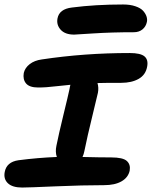

<svg xmlns="http://www.w3.org/2000/svg" viewBox="-29 -841 685 865"><path d="M305.2 -685.1Q264.2 -685.1 244.4 -707Q224.6 -729 230 -757.8Q237.8 -800.3 294.9 -807.1Q400.9 -820.8 525.9 -820.8Q557.6 -820.8 581.1 -812.7Q604.5 -804.7 615.5 -792.5Q626.5 -780.3 630.9 -767.3Q635.3 -754.4 632.8 -742.2Q628.4 -721.2 612.8 -708.5Q597.2 -695.8 574.2 -695.8Q474.1 -695.8 391.1 -690.4Q308.1 -685.1 305.2 -685.1ZM70.8 3.9Q26.9 3.9 6.6 -15.4Q-13.7 -34.7 -7.8 -65.9Q0.5 -111.3 54.2 -119.1Q141.1 -130.4 227.1 -133.8Q219.2 -156.2 225.1 -184.1Q235.4 -235.8 256.8 -323.7Q278.3 -411.6 284.2 -439.9Q284.7 -443.8 286.1 -450.2Q287.6 -456.5 288.1 -459Q266.6 -457 233.9 -453.4Q201.2 -449.7 181.4 -448.2Q161.6 -446.8 143.1 -446.8Q104 -446.8 88.6 -464.8Q73.2 -482.9 78.1 -512.2Q83.5 -535.6 105 -552.2Q126.5 -568.8 159.2 -573.2Q351.1 -602.1 555.2 -602.1Q604.5 -602.1 622.3 -586.7Q640.1 -571.3 633.8 -540Q627 -503.4 595.5 -485.6Q564 -467.8 517.1 -467.8Q440.9 -467.8 410.2 -466.8Q416.5 -445.8 412.1 -422.9Q408.7 -406.2 386.7 -316.9Q364.7 -227.5 351.1 -160.2Q348.6 -147 342.8 -133.8Q420.9 -131.8 472.2 -131.8Q524.9 -131.8 542.5 -115.7Q560.1 -99.6 555.2 -71.8Q548.3 -41 518.3 -23.9Q488.3 -6.8 439.9 -6.8Q344.7 -6.8 221.2 -1.5Q97.7 3.9 70.8 3.9Z"/></svg>

Font: Shantell Sans Irregular Bouncy
Style: Italic
Weight: 600
Italic angle: -11.31°
Designer: Stephen Nixon, Anya Danilova, Shantell Martin
Foundry: Arrow Type
Version: Version 1.006;[9816181b4]